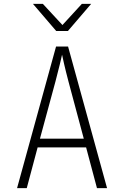

<svg xmlns="http://www.w3.org/2000/svg" viewBox="-20 -970 640 990"><path d="M270 -810H330L450 -950H402L302 -841L201 -950H150ZM68 0H118L174 -210H424L480 0H532L331 -730H269ZM186 -255 266 -550C285 -622 297 -673 300 -688C303 -673 314 -622 333 -550L412 -255Z"/></svg>

Font: JetBrains Mono Thin
Style: Regular
Weight: 100
Monospace: yes
Designer: Philipp Nurullin, Konstantin Bulenkov
Foundry: JetBrains
Version: Version 2.305